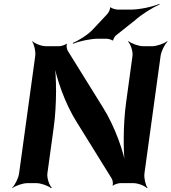

<svg xmlns="http://www.w3.org/2000/svg" viewBox="-20 -951 890 997"><path d="M730 -50 814 -661C817 -685 836 -722 850 -735L848 -737C833 -725 794 -711 770 -711H724C700 -711 662 -725 648 -737L645 -735C658 -722 671 -685 668 -661L635 -420C619 -306 619 -159 631 -76L636 -78C624 -160 576 -296 514 -394L332 -687C327 -695 323 -716 328 -722L325 -724C320 -718 297 -711 288 -711H219C195 -711 160 -725 149 -737L147 -735C157 -722 166 -685 163 -661L79 -50C76 -26 57 11 43 24L44 26C59 14 98 0 122 0H169C193 0 231 14 245 26L249 24C236 11 223 -26 226 -50L259 -290C275 -404 274 -551 262 -634L258 -633C270 -550 317 -413 379 -316L560 -24C565 -16 569 5 564 11L567 13C572 7 595 0 604 0H673C697 0 732 14 743 26L746 24C736 11 727 -26 730 -50ZM537 -878 462 -798C436 -770 388 -740 358 -728L359 -724C389 -736 448 -750 490 -750H533C541 -750 561 -745 562 -741L568 -742C567 -747 576 -762 582 -767L679 -844C718 -879 775 -913 809 -928L808 -931C774 -917 710 -901 655 -901H592C582 -901 558 -908 554 -913L551 -912C554 -906 544 -885 537 -878Z"/></svg>

Font: Asimov
Style: EdgeWideIt
Weight: 500
Designer: Google
Version: Version 2.000980: 2014